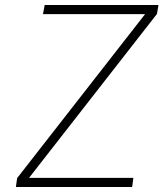

<svg xmlns="http://www.w3.org/2000/svg" viewBox="-20 -753 658 773"><path d="M49 -36 564 -696H153L160 -733H618L612 -697L97 -37H517L512 0H44Z"/></svg>

Font: Exo ExtraLight
Style: Italic
Weight: 275
Italic angle: -9°
Designer: Natanael Gama
Foundry: Natanael Gama
Version: Version 1.500; ttfautohint (v1.6)